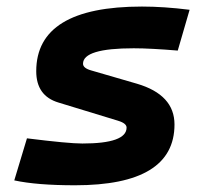

<svg xmlns="http://www.w3.org/2000/svg" viewBox="-20 -547 626 577"><path d="M205.6 9.8Q90.3 9.8 22.9 -4.9L61 -131.3Q123.5 -123.5 165 -119.6Q206.5 -115.7 227.5 -115.7Q360.4 -115.7 360.4 -163.6Q360.4 -176.3 335 -184.1L155.8 -238.8Q88.9 -258.8 88.9 -333Q88.9 -527.3 406.7 -527.3Q439.5 -527.3 475.1 -524.9Q510.7 -522.5 549.8 -517.6L514.2 -395Q473.6 -398.4 440.7 -400.1Q407.7 -401.9 381.8 -401.9Q229.5 -401.9 229.5 -355.5Q229.5 -342.3 253.9 -335.4L391.6 -295.4Q504.4 -262.2 504.4 -172.9Q504.4 9.8 205.6 9.8Z"/></svg>

Font: CaskaydiaCove NF
Style: Bold Italic
Weight: 700
Italic angle: -10°
Designer: Aaron Bell
Foundry: Saja Typeworks
Version: Version 2111.001; VTT 6.35;Nerd Fonts 3.2.1